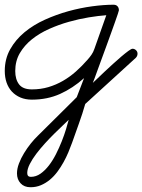

<svg xmlns="http://www.w3.org/2000/svg" viewBox="-60 -409 597 805"><path d="M495.6 -204.6Q503.9 -204.6 510.3 -198.5Q516.6 -192.4 516.6 -184.1Q516.6 -173.8 509.3 -166.5L297.4 26.9Q285.6 68.4 271 108.6Q256.3 148.9 242.2 189.5Q235.4 208.5 226.6 229.5Q217.8 250.5 206.3 271.2Q194.8 292 180.7 311Q166.5 330.1 149.2 344.5Q131.8 358.9 111.8 367.4Q91.8 376 67.9 376Q41.5 376 26.4 359.6Q11.2 343.3 11.2 317.9Q11.2 298.3 19.5 276.4Q27.8 254.4 40.8 233.2Q53.7 211.9 68.8 193.1Q84 174.3 97.7 161.1L261.7 -1.5L292.5 -81.5Q245.1 -39.1 191.7 -15.1Q138.2 8.8 73.7 8.8Q46.9 8.8 25.6 -0.2Q4.4 -9.3 -10.3 -25.1Q-24.9 -41 -32.5 -63Q-40 -85 -40 -111.3Q-40 -162.1 -17.3 -202.4Q5.4 -242.7 42.7 -273.7Q80.1 -304.7 128.2 -326.4Q176.3 -348.1 226.8 -362.1Q277.3 -376 326.7 -382.6Q376 -389.2 416 -389.2Q426.8 -389.2 432.6 -382.8Q438.5 -376.5 438.5 -365.7Q438.5 -363.8 434.1 -350.8Q429.7 -337.9 422.6 -317.6Q415.5 -297.4 406.2 -271.7Q397 -246.1 387.2 -219.2Q377.4 -192.4 367.7 -166Q357.9 -139.6 350.1 -117.9Q342.3 -96.2 336.7 -81.1Q331.1 -65.9 329.1 -61.5Q334.5 -66.4 347.7 -79.1Q360.8 -91.8 377.7 -107.7Q394.5 -123.5 413.3 -140.6Q432.1 -157.7 448.7 -171.9Q465.3 -186 478 -195.3Q490.7 -204.6 495.6 -204.6ZM385.7 -345.2Q353 -342.8 312.3 -336.2Q271.5 -329.6 229 -317.6Q186.5 -305.7 146 -287.6Q105.5 -269.5 74 -244.4Q42.5 -219.2 23.2 -186.3Q3.9 -153.3 3.9 -111.3Q3.9 -76.2 20 -55.2Q36.1 -34.2 73.7 -34.2Q110.4 -34.2 142.6 -43.7Q174.8 -53.2 203.6 -69.8Q232.4 -86.4 258.1 -109.1Q283.7 -131.8 307.1 -158.7Q315.9 -168.5 323.5 -179.4Q331.1 -190.4 335.4 -203.1ZM228 93.3Q219.7 101.6 203.6 116.7Q187.5 131.8 168 151.1Q148.4 170.4 128.4 192.4Q108.4 214.4 91.8 236.3Q75.2 258.3 64.7 279.1Q54.2 299.8 54.2 316.4Q54.2 332.5 69.3 332.5Q90.8 332.5 109.9 319.1Q128.9 305.7 145.3 284.4Q161.6 263.2 175 236.6Q188.5 210 199 183.3Q209.5 156.7 216.8 132.8Q224.1 108.9 228 93.3Z"/></svg>

Font: Helvetia Verbundene
Style: Regular
Weight: 400
Designer: Peter Wiegel, original typeface by Carl Albert Fahrenwaldt 1901
Foundry: Peter Wiegel
Version: Version 2.000